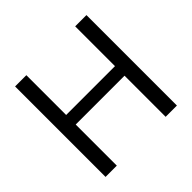

<svg xmlns="http://www.w3.org/2000/svg" viewBox="-171 -864 1037 1037"><g transform="rotate(-45 347.5 -345.5)"><path d="M534 0V-314H161V0H75V-691H161V-387H534V-691H620V0Z"/></g></svg>

Font: Average Sans
Style: Regular
Weight: 400
Designer: Eduardo Rodriguez Tunni
Foundry: Eduardo Rodriguez Tunni
Version: Version 1.002